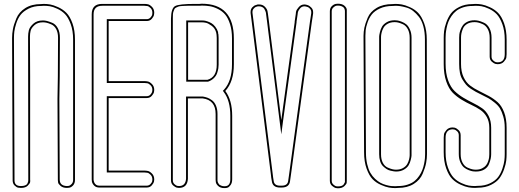

<svg xmlns="http://www.w3.org/2000/svg" viewBox="-20 -815 2788 1032"><path d="M289 -284 291 -405 292 -612Q292 -640 282 -658.5Q272 -677 255.5 -684Q239 -691 229.5 -693Q220 -695 212 -695H210Q182 -695 165 -679.5Q148 -664 144.5 -649Q141 -634 141 -618V-611L142 -405V-256V151Q143 156 142 163.5Q141 171 129 183Q117 195 93 195H92Q85 195 77 193.5Q69 192 58.5 182Q48 172 48 154V146L45 -600V-611Q45 -634 49.5 -658.5Q54 -683 68 -716.5Q82 -750 116 -771.5Q150 -793 200 -793Q206 -794 215 -794Q232 -794 249.5 -791Q267 -788 292.5 -776.5Q318 -765 337 -746Q356 -727 369.5 -689.5Q383 -652 383 -602V152Q383 171 372.5 182Q362 193 351 194L340 195Q318 195 306 184.5Q294 174 292.5 167Q291 160 291 154ZM299 -284 301 150Q301 184 340 185Q345 185 350.5 184Q356 183 364.5 174.5Q373 166 373 152V-602Q373 -650 360 -685.5Q347 -721 329.5 -739Q312 -757 288 -768Q264 -779 248 -781.5Q232 -784 215 -784L202 -783H201H200Q162 -783 133.5 -768.5Q105 -754 90.5 -735Q76 -716 67.5 -689.5Q59 -663 57 -645.5Q55 -628 55 -611V-600L58 146V154Q58 185 92 185H93Q106 185 115 181.5Q124 178 127 172Q130 166 131 162Q132 158 132 154V152L131 -610V-618Q131 -635 135 -652Q139 -669 158.5 -687Q178 -705 210 -705H212Q221 -705 231.5 -702.5Q242 -700 260.5 -692.5Q279 -685 290.5 -664Q302 -643 302 -612L301 -405Q299 -289 299 -284Z M809 -331Q809 -326 807.5 -319Q806 -312 796 -300Q786 -288 768 -288H734H725H575H564V91V102H571H707H712H719H754H756Q765 102 775 104Q785 106 797 118Q809 130 809 150Q809 155 807.5 162Q806 169 796 181Q786 193 768 193H734H725H575H561H549H522H521H518H514Q496 193 486 182.5Q476 172 474 161L473 150V148V138V117V96V91V51V-650V-691V-696V-703V-738Q473 -794 529 -794H549H571H707H712H719H754H756Q765 -794 775 -792Q785 -790 797 -778Q809 -766 809 -746Q809 -741 807.5 -733.5Q806 -726 796 -714Q786 -702 768 -702H734H725H575H564V-379H571H707H712H719H754H756Q765 -379 775 -377Q785 -375 797 -363Q809 -351 809 -331ZM549 -794H571ZM799 -331Q799 -347 789.5 -356.5Q780 -366 772 -367.5Q764 -369 756 -369H554V-712H768Q781 -712 789 -721Q797 -730 798 -736Q799 -742 799 -746Q799 -762 789.5 -771.5Q780 -781 772 -782.5Q764 -784 756 -784H530Q483 -784 483 -738V139V140V146V147V150Q483 150 483 151Q483 152 483.5 154.5Q484 157 484.5 159Q485 161 486 164Q487 167 488.5 169.5Q490 172 492.5 174.5Q495 177 498 179Q501 181 505 182Q509 183 514 183H768Q781 183 789 174Q797 165 798 159.5Q799 154 799 150Q799 134 789.5 124.5Q780 115 772 113.5Q764 112 756 112H554V-298H768Q781 -298 788.5 -306.5Q796 -315 797.5 -321Q799 -327 799 -331ZM549 -784H571Z M1095 -386Q1145 -400 1145 -467V-472V-611Q1145 -623 1144 -628Q1144 -630 1143 -634Q1142 -638 1142 -640Q1136 -663 1117.5 -676.5Q1099 -690 1087 -692.5Q1075 -695 1065 -695H1064H991V-614V-386H1049ZM1053 -794Q1055 -794 1058.5 -794.5Q1062 -795 1064 -795Q1237 -795 1237 -608V-602V-601V-602V-601V-480V-469Q1237 -376 1191 -326Q1228 -277 1228 -192V148Q1228 168 1219.5 179.5Q1211 191 1203.5 193.5Q1196 196 1188 196H1186Q1165 196 1153 185Q1141 174 1140 163L1139 152V-202Q1139 -277 1070 -286H990V146Q987 195 942 195Q937 195 930 193.5Q923 192 911 182Q899 172 899 154V144V-182V-460V-472V-460V-472V-565V-659V-663V-715Q900 -771 921.5 -782.5Q943 -794 1028 -794ZM1098 -376H1096H981V-705H1065Q1070 -705 1076.5 -704.5Q1083 -704 1095 -700Q1107 -696 1117 -690Q1127 -684 1137 -671.5Q1147 -659 1152 -643Q1152 -639 1152.5 -635Q1153 -631 1154 -630Q1155 -624 1155 -611V-467Q1155 -458 1153.5 -447.5Q1152 -437 1147 -422Q1142 -407 1129 -394.5Q1116 -382 1098 -376ZM1053 -784H1028Q1026 -784 1022 -784Q998 -784 987.5 -784Q977 -784 961.5 -783Q946 -782 941 -780.5Q936 -779 928 -775Q920 -771 918 -767Q916 -763 913 -755Q910 -747 909.5 -738Q909 -729 909 -715V-460V-472V154Q909 167 918 175Q927 183 932.5 184Q938 185 942 185Q977 185 980 146V-296H1071Q1083 -294 1094.5 -290Q1106 -286 1119.5 -276Q1133 -266 1141 -247Q1149 -228 1149 -202V152Q1149 153 1149 154.5Q1149 156 1149.5 159.5Q1150 163 1151.5 166Q1153 169 1155.5 173Q1158 177 1162 179.5Q1166 182 1172 184Q1178 186 1186 186H1188Q1218 186 1218 148V-192Q1218 -274 1183 -320L1178 -327L1184 -333Q1227 -380 1227 -469V-602V-601V-608Q1227 -652 1216.5 -685Q1206 -718 1190.5 -736.5Q1175 -755 1152 -766.5Q1129 -778 1108.5 -781.5Q1088 -785 1064 -785Q1063 -785 1059.5 -784.5Q1056 -784 1053 -784Z M1625 -790Q1629 -789 1635.5 -787Q1642 -785 1652.5 -775Q1663 -765 1663 -750V-743Q1662 -734 1659.5 -719Q1657 -704 1656 -697Q1637 -561 1600 -287Q1563 -13 1544 123L1539 158Q1535 193 1494 193H1492H1489H1485Q1445 193 1441 158Q1440 152 1438 140.5Q1436 129 1436 123Q1419 -14 1384.5 -287.5Q1350 -561 1333 -698L1327 -745V-751Q1327 -766 1336.5 -776Q1346 -786 1356 -788L1365 -791H1373Q1392 -791 1404 -778.5Q1416 -766 1418 -754L1420 -742Q1421 -735 1423 -719.5Q1425 -704 1426 -696L1431 -655L1492 -170Q1504 -258 1528 -433.5Q1552 -609 1564 -696V-700L1570 -741Q1570 -747 1572 -755Q1574 -763 1586 -777Q1598 -791 1617 -791Q1618 -791 1620.5 -790.5Q1623 -790 1625 -790ZM1624 -780 1617 -781Q1602 -781 1593 -770Q1584 -759 1582 -752Q1580 -745 1580 -740L1574 -699V-695Q1562 -607 1538 -431.5Q1514 -256 1502 -169L1492 -93L1421 -654L1416 -695Q1415 -702 1413 -717.5Q1411 -733 1410 -741Q1410 -743 1409.5 -746Q1409 -749 1406.5 -755.5Q1404 -762 1400.5 -767.5Q1397 -773 1389.5 -777Q1382 -781 1373 -781H1366Q1361 -780 1355.5 -778Q1350 -776 1343.5 -768.5Q1337 -761 1337 -751V-746L1343 -699Q1360 -562 1394.5 -288.5Q1429 -15 1446 122Q1446 127 1448 138.5Q1450 150 1451 157Q1454 183 1485 183H1494Q1526 183 1529 157L1534 122Q1553 -15 1590 -288.5Q1627 -562 1646 -698Q1647 -706 1649.5 -720.5Q1652 -735 1653 -744V-750Q1653 -760 1646.5 -767.5Q1640 -775 1634.5 -777Q1629 -779 1624 -780Z M1753 -693V-707V-719V-754Q1753 -772 1763.5 -782Q1774 -792 1785 -794L1796 -795Q1819 -795 1831 -784.5Q1843 -774 1844 -763V-752V-719V-698V-693V-652V54V95V99V121V155Q1844 160 1843.5 167Q1843 174 1831 185.5Q1819 197 1796 197Q1791 197 1784 195.5Q1777 194 1765 184Q1753 174 1753 156V121ZM1763 156Q1763 169 1772 177Q1781 185 1786.5 186Q1792 187 1796 187Q1808 187 1816 184Q1824 181 1827 176.5Q1830 172 1832.5 167Q1835 162 1834 159Q1833 156 1834 156V155V-752V-753Q1834 -755 1834 -757Q1834 -759 1832.5 -764.5Q1831 -770 1827.5 -774Q1824 -778 1816 -781.5Q1808 -785 1796 -785Q1792 -785 1786.5 -784Q1781 -783 1772 -775Q1763 -767 1763 -754Z M1934 -614V-623Q1934 -644 1938.5 -666Q1943 -688 1956.5 -720Q1970 -752 2004.5 -772.5Q2039 -793 2090 -793Q2096 -794 2105 -794Q2122 -794 2139.5 -791Q2157 -788 2183 -776.5Q2209 -765 2227.5 -746Q2246 -727 2260 -689.5Q2274 -652 2274 -602L2275 -75V2V13Q2275 36 2270.5 60.5Q2266 85 2252 118.5Q2238 152 2204 173.5Q2170 195 2120 195Q2114 196 2105 196Q2088 196 2070.5 193Q2053 190 2027 178.5Q2001 167 1982.5 148Q1964 129 1950.5 91.5Q1937 54 1937 4ZM2109 97Q2131 97 2146.5 88Q2162 79 2169 66.5Q2176 54 2179 41Q2182 28 2182 19V10V-75V-612Q2182 -640 2171.5 -659Q2161 -678 2145 -685Q2129 -692 2119.5 -694Q2110 -696 2102 -696H2101Q2079 -696 2063.5 -687Q2048 -678 2041 -665Q2034 -652 2031 -639Q2028 -626 2028 -617V-608V-202V14Q2028 42 2038 60.5Q2048 79 2064.5 86Q2081 93 2090.5 95Q2100 97 2108 97ZM1944 -614 1947 4Q1947 39 1953.5 67Q1960 95 1970.5 113.5Q1981 132 1996 146Q2011 160 2025 167.5Q2039 175 2055.5 179.5Q2072 184 2083 185Q2094 186 2105 186L2118 185H2119H2120Q2148 185 2170.5 177.5Q2193 170 2207.5 158.5Q2222 147 2233 130.5Q2244 114 2250 98.5Q2256 83 2259.5 65.5Q2263 48 2264 36Q2265 24 2265 13V-75L2264 -602Q2264 -642 2255.5 -673.5Q2247 -705 2232 -724Q2217 -743 2200.5 -756Q2184 -769 2164.5 -774.5Q2145 -780 2131.5 -782Q2118 -784 2105 -784L2092 -783H2091H2090Q2051 -783 2022 -769.5Q1993 -756 1978.5 -737.5Q1964 -719 1955.5 -694Q1947 -669 1945.5 -653.5Q1944 -638 1944 -623ZM2109 107H2108Q2103 107 2097 106Q2091 105 2079.5 102.5Q2068 100 2058.5 94Q2049 88 2039 78.5Q2029 69 2023.5 52Q2018 35 2018 14V-608Q2018 -612 2018 -618.5Q2018 -625 2022 -642Q2026 -659 2033.5 -672Q2041 -685 2058.5 -695.5Q2076 -706 2101 -706H2102Q2108 -706 2116 -705Q2124 -704 2138.5 -698.5Q2153 -693 2164 -684Q2175 -675 2183.5 -656Q2192 -637 2192 -612V10Q2192 14 2192 20.5Q2192 27 2188 43.5Q2184 60 2176.5 73Q2169 86 2151.5 96.5Q2134 107 2109 107Z M2520 -793Q2526 -794 2535 -794Q2552 -794 2569.5 -791Q2587 -788 2612.5 -776.5Q2638 -765 2657 -746Q2676 -727 2689.5 -689.5Q2703 -652 2703 -602V-524Q2703 -515 2701.5 -505.5Q2700 -496 2688 -483Q2676 -470 2655 -470Q2650 -470 2643 -471.5Q2636 -473 2624 -483Q2612 -493 2612 -511V-524V-612Q2612 -640 2601.5 -659Q2591 -678 2575 -685Q2559 -692 2549.5 -694Q2540 -696 2532 -696H2530Q2507 -696 2491 -686.5Q2475 -677 2468.5 -661.5Q2462 -646 2460 -635Q2458 -624 2458 -613V-608V-471Q2458 -430 2471.5 -401Q2485 -372 2506.5 -355.5Q2528 -339 2554 -326.5Q2580 -314 2606.5 -299.5Q2633 -285 2654.5 -266Q2676 -247 2689.5 -212Q2703 -177 2703 -128V1V13Q2703 30 2701 48.5Q2699 67 2689.5 94.5Q2680 122 2665 142.5Q2650 163 2619.5 178.5Q2589 194 2548 194Q2542 195 2533 195Q2516 195 2498.5 192Q2481 189 2455.5 177.5Q2430 166 2411 147Q2392 128 2378.5 90.5Q2365 53 2365 3V-75Q2365 -84 2366.5 -93.5Q2368 -103 2380 -116.5Q2392 -130 2413 -130Q2418 -130 2425 -128.5Q2432 -127 2444 -116.5Q2456 -106 2456 -88V-75V13Q2456 41 2466.5 60Q2477 79 2493 86Q2509 93 2518.5 95Q2528 97 2536 97H2538Q2557 97 2571 90Q2585 83 2592.5 73.5Q2600 64 2604 51.5Q2608 39 2609 30.5Q2610 22 2610 14V9V-128Q2610 -162 2596.5 -186Q2583 -210 2561.5 -224.5Q2540 -239 2514 -251Q2488 -263 2461.5 -279Q2435 -295 2413.5 -316.5Q2392 -338 2378.5 -377.5Q2365 -417 2365 -470V-471V-600V-612Q2365 -629 2367 -647.5Q2369 -666 2378.5 -693.5Q2388 -721 2403 -741.5Q2418 -762 2448.5 -777.5Q2479 -793 2520 -793ZM2522 -783H2521H2520Q2492 -783 2469.5 -775.5Q2447 -768 2432.5 -756.5Q2418 -745 2407 -729Q2396 -713 2390 -697.5Q2384 -682 2380.5 -664.5Q2377 -647 2376 -635Q2375 -623 2375 -612V-480V-473Q2375 -421 2388.5 -383.5Q2402 -346 2423.5 -325.5Q2445 -305 2471 -289.5Q2497 -274 2523.5 -261Q2550 -248 2571.5 -233Q2593 -218 2606.5 -191.5Q2620 -165 2620 -128V9Q2620 10 2620 14Q2620 25 2617.5 37.5Q2615 50 2608 67.5Q2601 85 2583 96Q2565 107 2538 107H2536Q2530 107 2522 106Q2514 105 2499.5 99.5Q2485 94 2474 85Q2463 76 2454.5 57Q2446 38 2446 13V-88Q2446 -101 2437.5 -109Q2429 -117 2423 -118.5Q2417 -120 2413 -120Q2375 -119 2375 -75V3Q2375 51 2388 86.5Q2401 122 2418.5 140Q2436 158 2460 169Q2484 180 2500 182.5Q2516 185 2533 185L2546 184H2547H2548Q2586 184 2614.5 170Q2643 156 2657.5 136.5Q2672 117 2680.5 91Q2689 65 2691 47.5Q2693 30 2693 13V-128Q2693 -162 2685 -189Q2677 -216 2667.5 -232Q2658 -248 2638 -264Q2618 -280 2605.5 -287Q2593 -294 2568 -306Q2548 -316 2537.5 -321.5Q2527 -327 2510.5 -338Q2494 -349 2485 -360Q2476 -371 2466 -387Q2456 -403 2452 -424Q2448 -445 2448 -471V-608Q2448 -609 2448 -613Q2448 -622 2449 -631Q2450 -640 2455 -654Q2460 -668 2468 -679Q2476 -690 2492 -698Q2508 -706 2530 -706H2532Q2541 -706 2552 -703.5Q2563 -701 2581 -693Q2599 -685 2610.5 -664Q2622 -643 2622 -612V-511Q2622 -498 2631 -490Q2640 -482 2645.5 -481Q2651 -480 2655 -480Q2693 -480 2693 -524V-602Q2693 -650 2680 -685.5Q2667 -721 2649.5 -739Q2632 -757 2608 -768Q2584 -779 2568 -781.5Q2552 -784 2535 -784Z"/></svg>

Font: Soda Fountain
Style: Outline
Weight: 400
Version: Version 1.0